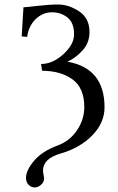

<svg xmlns="http://www.w3.org/2000/svg" viewBox="-20 -678 519 843"><path d="M94.2 103Q94.2 69.8 129.6 27.8Q165 -14.2 234.9 -40Q286.6 -59.1 318.4 -106.4Q350.1 -153.8 350.1 -208Q350.1 -292 298.1 -329.6Q246.1 -367.2 165 -367.2L160.2 -397Q210.9 -397 258.1 -439.9Q305.2 -482.9 305.2 -526.9Q305.2 -578.6 276.1 -601.3Q247.1 -624 209 -624Q168 -624 137 -594.5Q106 -564.9 99.1 -516.1L75.2 -518.1L83 -646Q91.8 -646 143.8 -652.1Q195.8 -658.2 235.8 -658.2Q281.7 -658.2 327.4 -628.2Q373 -598.1 373 -537.1Q373 -489.3 341.6 -455.6Q310.1 -421.9 275.9 -407.2Q439 -378.4 439 -207Q439 -139.2 385.5 -84Q332 -28.8 246.1 -3.9Q168.9 18.1 168.9 70.8Q168.9 77.6 171.4 90.3Q173.8 103 173.8 105Q173.8 121.1 160.4 133.1Q147 145 132.1 145Q117.2 145 105.7 133.5Q94.2 122.1 94.2 103Z"/></svg>

Font: Linux Libertine O
Style: Regular
Weight: 400
Designer: Philipp H. Poll
Foundry: Philipp H. Poll
Version: Version 5.3.0